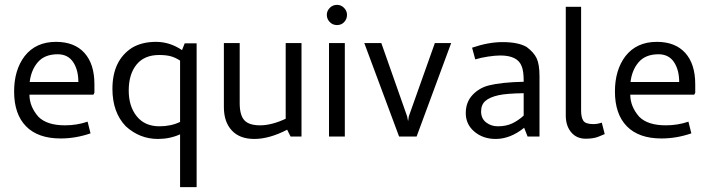

<svg xmlns="http://www.w3.org/2000/svg" viewBox="-20 -561 2913 789"><path d="M368 -215V-180L364 -172H101Q101 -123 138 -81Q173 -46 247 -46Q296 -46 340 -61L352 -13Q291 8 229 8Q136 8 87 -42Q38 -92 38 -185Q38 -273 81 -330Q127 -389 210 -389Q286 -389 327 -343.5Q368 -298 368 -215ZM217 -338Q164 -338 136 -306Q108 -274 102 -224H302Q302 -274 280.5 -306Q259 -338 217 -338Z M497 -42Q442 -99 442 -196Q442 -313 523 -365Q564 -389 621 -389Q678 -389 728 -355L739 -383H788V208H720V-9Q678 10 629 10Q554 10 497 -42ZM634 -335Q573 -335 541 -295.5Q509 -256 509 -189Q509 -124 542 -83Q575 -42 635 -42Q683 -42 720 -60V-312Q700 -325 681 -330Q662 -335 634 -335Z M1049 -46Q1096 -46 1154 -73V-384H1219V0H1174L1160 -28Q1087 10 1025 10Q965 10 932.5 -25Q900 -60 900 -121V-384H965V-137Q965 -88 984 -67Q1003 -46 1049 -46Z M1323 -500Q1323 -516 1335 -528.5Q1347 -541 1365 -541Q1382 -541 1394 -528.5Q1406 -516 1406 -500Q1406 -483 1394.5 -470.5Q1383 -458 1365 -458Q1347 -458 1335 -470.5Q1323 -483 1323 -500ZM1397 0H1332V-384H1397Z M1620 0 1477 -384H1547L1653 -83L1657 -63L1660 -83L1767 -384H1834L1692 0Z M1933 -317 1920 -365Q1987 -388 2045 -388Q2110 -388 2144 -368Q2174 -346 2185.5 -321Q2197 -296 2197 -248V0H2148L2134 -36Q2077 10 2017 10Q1965 10 1929.5 -20Q1894 -50 1894 -96Q1894 -141 1921.5 -170.5Q1949 -200 1989 -210Q2040 -223 2132 -225V-228Q2132 -269 2124 -288Q2108 -333 2036 -333Q2015 -333 1985.5 -328.5Q1956 -324 1933 -317ZM2132 -86V-178Q2063 -177 2030 -170Q1993 -162 1975 -146.5Q1957 -131 1957 -103Q1957 -74 1977.5 -58Q1998 -42 2026 -42Q2059 -42 2084 -53.5Q2109 -65 2132 -86Z M2453 -57 2465 -10Q2462 -9 2441 0Q2420 9 2387 9Q2350 9 2328 -16.5Q2306 -42 2305 -83V-533H2368V-106Q2368 -79 2377 -65Q2386 -51 2419 -51Q2434 -51 2453 -57Z M2837 -215V-180L2833 -172H2570Q2570 -123 2607 -81Q2642 -46 2716 -46Q2765 -46 2809 -61L2821 -13Q2760 8 2698 8Q2605 8 2556 -42Q2507 -92 2507 -185Q2507 -273 2550 -330Q2596 -389 2679 -389Q2755 -389 2796 -343.5Q2837 -298 2837 -215ZM2686 -338Q2633 -338 2605 -306Q2577 -274 2571 -224H2771Q2771 -274 2749.5 -306Q2728 -338 2686 -338Z"/></svg>

Font: Cambay Devanagari
Style: Regular
Weight: 400
Designer: Pooja Saxena
Foundry: Pooja Saxena
Version: Version 1.180;PS 001.180;hotconv 1.0.70;makeotf.lib2.5.58329